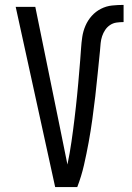

<svg xmlns="http://www.w3.org/2000/svg" viewBox="-20 -763 540 783"><path d="M205 0 44 -735H124L224 -245Q232 -207 239.5 -168.5Q247 -130 255 -92Q260 -115 264 -138.5Q268 -162 271.5 -185.5Q275 -209 278 -232.5Q281 -256 284 -280Q287 -304 289.5 -327.5Q292 -351 294.5 -375Q297 -399 299 -422.5Q301 -446 303 -469.5Q305 -493 307 -517Q309 -541 310.5 -565Q312 -589 315.5 -612.5Q319 -636 328.5 -658Q338 -680 354 -698Q370 -716 391.5 -727Q413 -738 436.5 -740.5Q460 -743 484 -743V-673Q470 -673 455.5 -671Q441 -669 429 -661Q417 -653 409 -641Q401 -629 396.5 -615.5Q392 -602 390.5 -587.5Q389 -573 388 -559V-558Q383 -511 378.5 -464Q374 -417 368.5 -370Q363 -323 356.5 -276Q350 -229 341.5 -182.5Q333 -136 322.5 -90Q312 -44 295 0Z"/></svg>

Font: Iosevka SS18
Style: Regular
Weight: 400
Monospace: yes
Designer: Belleve Invis
Foundry: Belleve Invis
Version: Version 25.1.1; ttfautohint (v1.8.4)